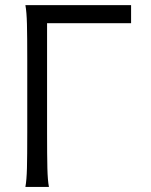

<svg xmlns="http://www.w3.org/2000/svg" viewBox="-20 -733 594 753"><path d="M171.9 0H79.6Q84.5 -26.4 85.7 -73.7Q86.9 -121.1 86.9 -212.4V-498Q86.9 -590.3 85.7 -638.4Q84.5 -686.5 79.6 -712.9H494.1V-642.1H164.6V-212.4Q164.6 -120.6 165.8 -73Q167 -25.4 171.9 0Z"/></svg>

Font: Lesson One Light
Style: Regular
Weight: 300
Designer: But Ko, Victor Gaultney, Annie Olsen, Julie Remington, Don Collingsworth, Eric Hays, Becca Hirsbrunner
Version: Version 1.100